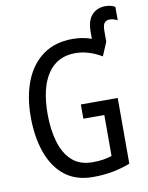

<svg xmlns="http://www.w3.org/2000/svg" viewBox="-95 -932 779 1010"><g transform="rotate(-10 295.0 -427.0)"><path d="M538 -864Q556 -864 569 -860Q582 -856 590 -851V-780Q584 -783 572.5 -787Q561 -791 549 -791Q531 -791 521 -779.5Q511 -768 511 -737V-679L480 -606Q447 -626 411.5 -637Q376 -648 339 -648Q243 -648 192 -572.5Q141 -497 141 -357Q141 -274 160.5 -208Q180 -142 221.5 -104.5Q263 -67 331 -67Q362 -67 387.5 -71Q413 -75 434 -82V-301H322V-377H519V-26Q472 -8 423.5 1Q375 10 320 10Q229 10 169.5 -37Q110 -84 80.5 -167.5Q51 -251 51 -358Q51 -466 83.5 -548.5Q116 -631 180 -677.5Q244 -724 339 -724Q392 -724 439 -707V-742Q439 -806 467 -835Q495 -864 538 -864Z"/></g></svg>

Font: Avrile Sans Condensed
Style: Regular
Weight: 400
Width: 3
Designer: Monotype Design Team
Foundry: Monotype Imaging Inc.
Version: Version 2.001;September 10, 2019;FontCreator 11.5.0.2425 64-